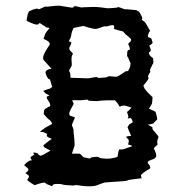

<svg xmlns="http://www.w3.org/2000/svg" viewBox="-20 -648 640 674"><path d="M213.9 -624C196.3 -627 184.6 -628.9 179.7 -627.9H176.8C173.8 -627 168 -627 158.2 -626C146.5 -624 141.6 -624 140.6 -625C139.6 -626 133.8 -623 121.1 -617.2C118.2 -615.2 115.2 -615.2 112.3 -617.2C109.4 -619.1 99.6 -616.2 82 -608.4L77.1 -597.7L73.2 -575.2C95.7 -563.5 109.4 -559.6 113.3 -562.5C117.2 -565.4 119.1 -566.4 119.1 -567.4C133.8 -558.6 140.6 -553.7 140.6 -552.7C141.6 -551.8 145.5 -551.8 154.3 -549.8C145.5 -539.1 140.6 -533.2 140.6 -532.2C139.6 -532.2 137.7 -525.4 132.8 -511.7C151.4 -503.9 158.2 -496.1 153.3 -489.3C148.4 -482.4 143.6 -474.6 139.6 -467.8C129.9 -451.2 128.9 -440.4 135.7 -434.6C141.6 -428.7 149.4 -418.9 161.1 -406.2C156.2 -406.2 150.4 -405.3 144.5 -401.4C137.7 -397.5 138.7 -389.6 145.5 -377.9C148.4 -372.1 151.4 -369.1 153.3 -370.1C155.3 -371.1 158.2 -361.3 163.1 -342.8L155.3 -336.9C154.3 -336.9 146.5 -335 131.8 -329.1L139.6 -320.3L152.3 -313.5C154.3 -312.5 151.4 -311.5 146.5 -309.6C141.6 -308.6 143.6 -302.7 150.4 -293C157.2 -283.2 158.2 -277.3 154.3 -274.4C149.4 -272.5 147.5 -271.5 146.5 -270.5C138.7 -266.6 134.8 -262.7 134.8 -259.8C133.8 -256.8 133.8 -252.9 133.8 -247.1C142.6 -236.3 149.4 -229.5 154.3 -226.6C158.2 -223.6 161.1 -219.7 163.1 -212.9C146.5 -204.1 137.7 -199.2 136.7 -198.2C135.7 -197.3 130.9 -193.4 120.1 -185.5C128.9 -184.6 132.8 -184.6 133.8 -183.6C134.8 -183.6 137.7 -181.6 143.6 -178.7C145.5 -177.7 146.5 -176.8 144.5 -172.9C142.6 -169.9 147.5 -166 159.2 -162.1C161.1 -161.1 161.1 -160.2 160.2 -159.2C158.2 -158.2 148.4 -151.4 131.8 -137.7C134.8 -132.8 134.8 -130.9 135.7 -130.9C136.7 -130.9 143.6 -126 157.2 -119.1C137.7 -107.4 127 -102.5 124 -101.6C121.1 -100.6 116.2 -103.5 111.3 -110.4C110.4 -110.4 107.4 -111.3 101.6 -112.3C95.7 -113.3 95.7 -110.4 100.6 -105.5C95.7 -102.5 91.8 -99.6 88.9 -97.7C85.9 -95.7 86.9 -91.8 91.8 -85.9C92.8 -85 91.8 -85 87.9 -85C84 -85 76.2 -80.1 64.5 -68.4C68.4 -65.4 72.3 -61.5 77.1 -57.6C82 -53.7 80.1 -47.9 69.3 -40L80.1 -32.2C83 -30.3 82 -25.4 76.2 -17.6C75.2 -15.6 77.1 -13.7 83 -9.8C87.9 -5.9 94.7 -2 101.6 2C124 -5.9 135.7 -8.8 138.7 -5.9C141.6 -2.9 149.4 1 160.2 4.9C163.1 5.9 164.1 4.9 165 2C167 -2 174.8 -2.9 190.4 -2C196.3 -1 200.2 -1 201.2 0C202.1 1 211.9 2 230.5 2.9C238.3 3.9 242.2 2.9 243.2 2C244.1 1 253.9 2 271.5 4.9C279.3 5.9 288.1 5.9 294.9 5.9C305.7 5.9 314.5 4.9 321.3 2C333 -2.9 340.8 -4.9 345.7 -6.8C346.7 -7.8 358.4 -7.8 380.9 -9.8C403.3 -11.7 416 -11.7 419.9 -12.7C425.8 -13.7 428.7 -14.6 429.7 -15.6C430.7 -16.6 446.3 -18.6 478.5 -22.5C476.6 -23.4 475.6 -26.4 474.6 -31.2C474.6 -36.1 485.4 -43.9 506.8 -56.6C507.8 -60.5 507.8 -62.5 506.8 -63.5C506.8 -64.5 504.9 -68.4 499 -75.2C498 -76.2 498 -77.1 499 -80.1C501 -83 506.8 -85.9 519.5 -89.8C523.4 -91.8 525.4 -93.8 527.3 -96.7C529.3 -98.6 529.3 -104.5 525.4 -115.2C523.4 -120.1 522.5 -123 520.5 -125C519.5 -127 522.5 -131.8 530.3 -137.7C533.2 -139.6 534.2 -141.6 532.2 -145.5C531.2 -149.4 532.2 -156.2 536.1 -166V-167C536.1 -169.9 533.2 -173.8 528.3 -178.7C523.4 -185.5 519.5 -189.5 517.6 -191.4C514.6 -195.3 514.6 -198.2 515.6 -200.2C516.6 -201.2 510.7 -204.1 499 -210C510.7 -212.9 516.6 -213.9 517.6 -213.9C518.6 -214.8 522.5 -218.8 532.2 -229.5C529.3 -244.1 527.3 -253.9 525.4 -255.9C522.5 -257.8 515.6 -260.7 502.9 -266.6C510.7 -278.3 513.7 -284.2 513.7 -285.2C513.7 -286.1 514.6 -293 515.6 -306.6C500 -321.3 491.2 -331.1 489.3 -335C486.3 -337.9 485.4 -342.8 483.4 -347.7C498 -364.3 503.9 -374 501 -376C498 -377.9 500 -383.8 506.8 -394.5C507.8 -395.5 507.8 -396.5 506.8 -399.4C505.9 -401.4 506.8 -406.2 511.7 -414.1C514.6 -420.9 516.6 -424.8 517.6 -424.8C518.6 -425.8 518.6 -431.6 517.6 -443.4C509.8 -449.2 505.9 -453.1 505.9 -454.1C504.9 -454.1 504.9 -456.1 502.9 -460.9C502 -462.9 502.9 -464.8 506.8 -466.8C510.7 -469.7 509.8 -476.6 503.9 -487.3C512.7 -493.2 516.6 -497.1 515.6 -499C514.6 -502 513.7 -505.9 511.7 -511.7C509.8 -514.6 506.8 -515.6 502.9 -516.6C498 -516.6 498 -521.5 502 -532.2C502.9 -535.2 503.9 -537.1 505.9 -538.1C507.8 -539.1 507.8 -540 504.9 -543C496.1 -559.6 491.2 -567.4 490.2 -568.4C490.2 -569.3 486.3 -572.3 479.5 -577.1C477.5 -578.1 477.5 -580.1 479.5 -583C480.5 -585.9 476.6 -593.8 467.8 -607.4C461.9 -610.4 459 -611.3 459 -612.3C458 -612.3 451.2 -613.3 438.5 -614.3C427.7 -615.2 422.9 -616.2 421.9 -615.2C420.9 -614.3 415 -616.2 402.3 -621.1C396.5 -623 393.6 -624 392.6 -622.1C391.6 -621.1 381.8 -620.1 363.3 -619.1C359.4 -618.2 349.6 -620.1 334 -622.1C318.4 -624 301.8 -624 286.1 -623C275.4 -622.1 270.5 -623 269.5 -622.1C268.6 -621.1 261.7 -622.1 247.1 -626C241.2 -627 239.3 -626 238.3 -623C237.3 -620.1 229.5 -621.1 213.9 -624ZM359.4 -556.6C374 -561.5 380.9 -560.5 380.9 -554.7C379.9 -548.8 379.9 -546.9 381.8 -545.9C395.5 -542 403.3 -539.1 406.2 -539.1C409.2 -539.1 411.1 -538.1 413.1 -536.1L421.9 -526.4C422.9 -526.4 428.7 -521.5 440.4 -510.7C439.5 -505.9 439.5 -502.9 438.5 -502C438.5 -502.9 435.5 -500 429.7 -494.1C436.5 -481.4 437.5 -473.6 433.6 -472.7C429.7 -472.7 427.7 -470.7 426.8 -465.8C425.8 -454.1 425.8 -449.2 427.7 -449.2C428.7 -448.2 430.7 -444.3 433.6 -436.5C436.5 -429.7 437.5 -426.8 438.5 -426.8C438.5 -425.8 437.5 -420.9 436.5 -412.1C431.6 -402.3 429.7 -397.5 427.7 -398.4C426.8 -398.4 424.8 -398.4 420.9 -397.5C412.1 -391.6 404.3 -386.7 398.4 -382.8C392.6 -378.9 387.7 -377.9 381.8 -378.9C367.2 -380.9 359.4 -380.9 358.4 -378.9C357.4 -377 354.5 -377 348.6 -376C332 -374 323.2 -374 322.3 -376C322.3 -377.9 319.3 -377.9 313.5 -377C298.8 -375 291 -373 290 -373C289.1 -373 269.5 -374 227.5 -375C227.5 -386.7 226.6 -392.6 224.6 -395.5C222.7 -397.5 221.7 -400.4 223.6 -402.3C224.6 -405.3 226.6 -408.2 229.5 -413.1C232.4 -417 232.4 -422.9 231.4 -431.6C230.5 -443.4 231.4 -451.2 233.4 -454.1C236.3 -458 236.3 -460 234.4 -461.9C227.5 -468.8 223.6 -472.7 223.6 -475.6C222.7 -478.5 222.7 -480.5 224.6 -483.4C230.5 -494.1 232.4 -500 227.5 -501C222.7 -502 220.7 -502.9 222.7 -505.9C227.5 -512.7 229.5 -519.5 230.5 -527.3C231.4 -534.2 234.4 -542 238.3 -549.8C261.7 -554.7 274.4 -557.6 275.4 -556.6C276.4 -555.7 280.3 -554.7 289.1 -551.8C292 -550.8 296.9 -549.8 304.7 -547.9C312.5 -545.9 319.3 -545.9 326.2 -548.8C339.8 -553.7 347.7 -556.6 349.6 -555.7C350.6 -554.7 354.5 -554.7 359.4 -556.6ZM272.5 -296.9C282.2 -298.8 288.1 -298.8 289.1 -296.9C290 -294.9 293 -293.9 298.8 -293.9C313.5 -293 321.3 -293 322.3 -293C323.2 -293.9 328.1 -293.9 337.9 -294.9C350.6 -295.9 356.4 -295.9 357.4 -295.9H383.8C391.6 -287.1 396.5 -281.2 397.5 -277.3C398.4 -274.4 400.4 -273.4 403.3 -274.4C409.2 -277.3 413.1 -277.3 414.1 -277.3C415 -278.3 423.8 -276.4 441.4 -270.5L437.5 -265.6C437.5 -264.6 433.6 -261.7 425.8 -254.9C429.7 -244.1 431.6 -238.3 429.7 -235.4C427.7 -232.4 427.7 -231.4 429.7 -232.4C431.6 -233.4 433.6 -232.4 437.5 -233.4C440.4 -234.4 443.4 -229.5 446.3 -218.8L434.6 -211.9C433.6 -211.9 431.6 -208 427.7 -201.2C430.7 -193.4 432.6 -189.5 432.6 -188.5C433.6 -187.5 435.5 -182.6 440.4 -170.9C439.5 -170.9 435.5 -170.9 429.7 -169.9C423.8 -168.9 421.9 -168 422.9 -167C426.8 -162.1 429.7 -159.2 430.7 -158.2C432.6 -157.2 432.6 -151.4 429.7 -140.6L440.4 -137.7C441.4 -137.7 441.4 -136.7 444.3 -134.8C420.9 -126 407.2 -122.1 404.3 -123C400.4 -125 399.4 -125 398.4 -122.1L395.5 -115.2C395.5 -114.3 394.5 -108.4 392.6 -97.7C391.6 -96.7 387.7 -95.7 379.9 -93.8C372.1 -91.8 363.3 -90.8 355.5 -90.8C337.9 -91.8 329.1 -92.8 328.1 -94.7C328.1 -96.7 325.2 -97.7 320.3 -97.7C306.6 -96.7 299.8 -95.7 298.8 -93.8C296.9 -91.8 294.9 -90.8 293 -91.8C279.3 -94.7 272.5 -95.7 272.5 -96.7L260.7 -108.4C247.1 -109.4 240.2 -108.4 239.3 -108.4C238.3 -108.4 236.3 -109.4 232.4 -108.4C237.3 -124 240.2 -132.8 241.2 -134.8C242.2 -137.7 242.2 -144.5 241.2 -156.2C239.3 -178.7 237.3 -189.5 238.3 -190.4C238.3 -191.4 238.3 -193.4 237.3 -196.3C234.4 -203.1 232.4 -208 232.4 -209C232.4 -210.9 236.3 -219.7 243.2 -235.4C240.2 -237.3 235.4 -239.3 227.5 -241.2C220.7 -244.1 221.7 -253.9 232.4 -271.5C237.3 -279.3 239.3 -284.2 238.3 -285.2C237.3 -286.1 236.3 -289.1 233.4 -295.9C242.2 -295.9 250 -296.9 254.9 -295.9C258.8 -295.9 264.6 -295.9 272.5 -296.9Z"/></svg>

Font: Hermetico
Style: Regular
Weight: 400
Version: Version 1.0